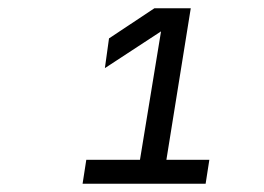

<svg xmlns="http://www.w3.org/2000/svg" viewBox="-20 -850 640 465"><path d="M478 -405H180L189 -463H319L370 -774L234 -685L244 -757L354 -830H442L383 -463H487Z"/></svg>

Font: JetBrains Mono Semi Light
Style: Italic
Weight: 350
Italic angle: -9°
Monospace: yes
Designer: Philipp Nurullin, Konstantin Bulenkov
Foundry: JetBrains
Version: 2.002